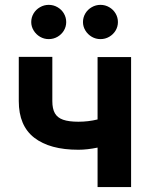

<svg xmlns="http://www.w3.org/2000/svg" viewBox="-20 -763 608 783"><path d="M514.6 0H377.9V-161.1Q335.4 -152.3 299.8 -152.3Q183.1 -152.3 119.9 -201.2Q56.6 -250 56.6 -350.6V-531.2H193.4V-350.6Q193.4 -319.3 203.9 -301Q214.4 -282.7 237.5 -274.7Q260.7 -266.6 299.8 -266.6Q340.3 -266.6 377.9 -275.9V-530.3H514.6ZM107.4 -672.9Q107.4 -691.9 116.9 -708Q126.5 -724.1 143.1 -733.6Q159.7 -743.2 178.7 -743.2Q198.2 -743.2 214.6 -733.6Q231 -724.1 240.5 -708Q250 -691.9 250 -672.9Q250 -654.3 240.5 -638.4Q231 -622.6 214.6 -613Q198.2 -603.5 178.7 -603.5Q159.7 -603.5 143.3 -613Q127 -622.6 117.2 -638.7Q107.4 -654.8 107.4 -672.9ZM318.4 -672.9Q318.4 -691.9 327.9 -708Q337.4 -724.1 354 -733.6Q370.6 -743.2 389.6 -743.2Q409.2 -743.2 425.5 -733.6Q441.9 -724.1 451.4 -708Q460.9 -691.9 460.9 -672.9Q460.9 -654.3 451.4 -638.4Q441.9 -622.6 425.5 -613Q409.2 -603.5 389.6 -603.5Q370.6 -603.5 354.2 -613Q337.9 -622.6 328.1 -638.7Q318.4 -654.8 318.4 -672.9Z"/></svg>

Font: Pretendard JP
Style: Bold
Weight: 700
Designer: Base glyphs from Inter by Rasmus Andersson; Hangeul glyphs from Noto Sans CJK(Source Han Sans) by Jang Soo-young and Kan
Foundry: Kil Hyung-jin
Version: Version 1.309